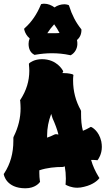

<svg xmlns="http://www.w3.org/2000/svg" viewBox="-24 -1017 569 1035"><path d="M522 -255C509 -312 472 -330 471 -331L465 -333L460 -330C448 -323 436 -317 423 -312C415 -340 413 -371 413 -405V-418L411 -424C384 -472 370 -526 370 -583C370 -591 370 -598 371 -606L372 -613L366 -617C365 -617 347 -623 319 -623H312C312 -624 313 -625 314 -626L317 -632L314 -638C313 -639 283 -698 202 -698C160 -698 138 -679 136 -678L132 -674V-668C133 -657 134 -646 134 -636C134 -580 118 -529 87 -481L84 -477L85 -472C86 -459 87 -446 87 -433C87 -382 75 -331 50 -281L48 -275V-258C48 -191 32 -134 -1 -83L-4 -79L-3 -75C-3 -75 9 -2 113 -2C166 -2 188 -32 189 -33L192 -37L191 -42C189 -56 188 -70 188 -84V-99C230 -113 274 -117 315 -117L322 -119C323 -119 324 -120 325 -121C329 -99 331 -77 331 -54C331 -46 330 -38 330 -30L329 -22L336 -18C337 -18 359 -5 393 -5C405 -5 417 -7 429 -10C482 -22 505 -49 506 -50L512 -57L507 -65C490 -93 476 -123 467 -155C476 -155 485 -155 494 -154L501 -153L505 -158C506 -160 525 -185 525 -225C525 -234 524 -244 522 -255ZM259 -380C273 -349 284 -320 291 -292C287 -292 282 -293 278 -294L270 -292C257 -285 244 -280 230 -275V-288C230 -325 237 -364 252 -403ZM393 -778C393 -786 393 -794 391 -801C406 -814 415 -832 415 -855V-858L413 -861C385 -896 364 -936 349 -984L347 -989L342 -991C336 -993 329 -994 323 -994C305 -994 285 -988 270 -977C254 -989 234 -997 215 -997C211 -997 207 -997 204 -996L198 -995L195 -989C175 -941 147 -899 111 -867L106 -862L107 -856C111 -840 121 -822 136 -810C132 -800 130 -791 130 -781C130 -755 139 -734 159 -723L163 -721L167 -722C196 -727 226 -730 255 -730C288 -730 320 -727 352 -720L356 -719L360 -721C379 -732 392 -754 393 -778ZM268 -886C279 -871 289 -855 297 -839C285 -838 272 -838 260 -838H231C242 -855 254 -871 268 -886Z"/></svg>

Font: Hanalei Fill
Style: Regular
Weight: 400
Designer: Astigmatic (AOETI)
Foundry: Astigmatic (AOETI)
Version: Version 1.000